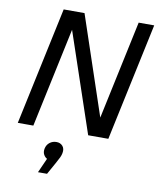

<svg xmlns="http://www.w3.org/2000/svg" viewBox="-100 -768 920 1107"><g transform="rotate(10 360.0 -215.0)"><path d="M35 0 182 -690H304L512 -71L489 -70L621 -690H712L565 0H447L236 -624L259 -625L126 0ZM319 127Q317 139 310.5 153Q304 167 291 190L252 260H199L237 175Q225 169 217 154.5Q209 140 213 119Q218 96 235 83Q252 70 274 70Q297 70 310.5 85.5Q324 101 319 127Z"/></g></svg>

Font: Radio Canada
Style: Italic
Weight: 400
Italic angle: -12°
Designer: Charles Daoud, Etienne Aubert Bonn, Alexandre Saumier Demers, Jacques Le Bailly
Foundry: Radio-Canada
Version: Version 2.104;gftools[0.9.28.dev5+ged2979d]